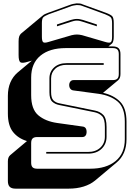

<svg xmlns="http://www.w3.org/2000/svg" viewBox="-20 -1007 790 1146"><path d="M389 119H73Q49 119 38 108Q27 97 27 73V-44Q27 -57 30.5 -66Q34 -75 41 -81L141 -165Q88 -181 57.5 -219.5Q27 -258 27 -330V-435Q27 -480 42 -515Q57 -550 85 -574L170 -645L145 -638Q112 -628 101.5 -635.5Q91 -643 91 -679V-760Q91 -779 94.5 -789Q98 -799 105 -806L236 -915L235 -914Q240 -919 248.5 -923Q257 -927 268 -931L395 -977Q405 -981 416.5 -983.5Q428 -986 438 -987Q448 -987 457 -986Q466 -985 473 -981L611 -931Q641 -920 650 -910Q659 -900 659 -869V-788Q659 -772 656 -762Q653 -752 649 -748L648 -747L627 -730H653Q677 -730 688 -719Q699 -708 699 -684V-565Q699 -552 695.5 -543Q692 -534 685 -528L595 -453Q658 -439 696.5 -400.5Q735 -362 735 -281V-176Q735 -131 720 -96Q705 -61 676 -37L547 71Q519 94 479 106.5Q439 119 389 119ZM558 -850 471 -878Q464 -880 456.5 -882Q449 -884 439 -884Q429 -884 421.5 -882Q414 -880 407 -878L320 -850V-861L403 -888Q412 -890 420 -892Q428 -894 439 -894Q450 -894 458 -892Q466 -890 475 -888L558 -861ZM408 -797Q425 -801 439 -801Q453 -801 470 -797L607 -757Q633 -749 641 -755Q649 -761 649 -788V-869Q649 -896 640.5 -904Q632 -912 607 -922L470 -972Q463 -975 455 -976Q447 -977 438 -977Q429 -976 418.5 -974Q408 -972 399 -968L271 -922Q247 -912 238.5 -904Q230 -896 230 -869V-788Q230 -761 238 -755Q246 -749 271 -757ZM518 0Q614 0 669.5 -45.5Q725 -91 725 -176V-281Q725 -365 682 -401Q639 -437 569 -447L420 -467Q407 -468 400 -477Q393 -486 393 -499Q393 -512 400 -520.5Q407 -529 420 -529H653Q672 -529 680.5 -537.5Q689 -546 689 -565V-684Q689 -703 680.5 -711.5Q672 -720 653 -720H373Q276 -720 221 -674.5Q166 -629 166 -544V-439Q166 -355 208.5 -319Q251 -283 321 -273L471 -252Q484 -251 490.5 -243Q497 -235 497 -218Q497 -206 490.5 -197.5Q484 -189 471 -189H202Q183 -189 174.5 -180.5Q166 -172 166 -153V-36Q166 -17 174.5 -8.5Q183 0 202 0ZM599 -630V-620H377Q335 -620 310 -597Q285 -574 285 -539V-457Q285 -422 299 -408Q313 -394 336 -390L547 -347Q577 -341 596.5 -321Q616 -301 616 -249V-191Q616 -147 586 -118.5Q556 -90 505 -90H256V-100H505Q551 -100 578.5 -125.5Q606 -151 606 -191V-249Q606 -296 589.5 -313.5Q573 -331 545 -337L334 -380Q308 -385 291.5 -400.5Q275 -416 275 -457V-539Q275 -579 303 -604.5Q331 -630 377 -630Z"/></svg>

Font: Bungee Shade
Style: Regular
Weight: 400
Designer: David Jonathan Ross
Foundry: David Jonathan Ross
Version: Version 1.000;PS 1.0;hotconv 1.0.72;makeotf.lib2.5.5900